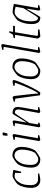

<svg xmlns="http://www.w3.org/2000/svg" viewBox="1227 -1906 688 3182"><g transform="rotate(-90 1571.0 -315.0)"><path d="M346 -438 317 -310H294L298 -408Q264 -417 243 -417Q220 -417 201 -406Q163 -384 128.5 -324.5Q94 -265 94 -154Q94 -90 119.5 -59Q145 -28 192 -29L288 -30L283 -8Q262 -2 228 3.5Q194 9 186 9Q117 9 82.5 -31Q48 -71 48 -142Q48 -208 64.5 -268Q81 -328 107 -365Q133 -393 179.5 -422Q226 -451 243 -451Q271 -451 346 -438Z M384 -145Q384 -210 400.5 -269Q417 -328 443 -365Q470 -394 515 -423.5Q560 -453 579 -453Q653 -453 690.5 -414.5Q728 -376 728 -303Q728 -239 711.5 -179Q695 -119 670 -79Q650 -56 597.5 -23.5Q545 9 530 9Q454 9 419 -30Q384 -69 384 -145ZM547 -29Q562 -34 591 -52Q620 -70 632 -83Q656 -123 669 -183Q682 -243 682 -298Q682 -354 656.5 -386.5Q631 -419 582 -419Q563 -419 537 -405Q499 -385 464 -324Q429 -263 429 -148Q429 -89 454 -57Q479 -25 524 -25Q538 -25 547 -29Z M824 -12 894 -410 842 -415 845 -434Q913 -451 921 -451Q924 -451 933 -442Q942 -433 941 -430L871 -32L923 -27L920 -8Q896 -2 875 3Q854 8 844 9Q840 9 832 0.5Q824 -8 824 -12ZM919 -613 960 -617 968 -603 949 -536H911Z M1335 -32 1388 -27 1385 -8Q1317 9 1309 9Q1305 9 1297 0.5Q1289 -8 1289 -12L1343 -312Q1348 -339 1348 -355Q1348 -385 1334.5 -399Q1321 -413 1289 -413Q1284 -413 1241 -349.5Q1198 -286 1154 -218L1124 -172L1103 -51Q1102 -48 1102 -43Q1102 -33 1109 -28.5Q1116 -24 1131 -21L1130 -6Q1118 -2 1100 2.5Q1082 7 1072 9Q1068 9 1060 0.5Q1052 -8 1052 -12L1122 -410L1070 -415L1073 -434Q1141 -451 1149 -451Q1152 -451 1160 -442Q1168 -433 1167 -430L1133 -226H1138Q1160 -262 1168 -275Q1205 -337 1240 -394Q1275 -451 1280 -451Q1338 -451 1363.5 -431Q1389 -411 1389 -359Q1389 -337 1382 -295Z M1583 4 1527 -405 1476 -413 1478 -431Q1542 -451 1548 -451Q1551 -451 1560 -443.5Q1569 -436 1570 -431L1601 -159L1613 -30H1622Q1649 -69 1702 -185Q1755 -301 1791 -411L1739 -418L1742 -439L1766 -443Q1778 -445 1793 -447.5Q1808 -450 1818 -451Q1822 -451 1830 -442Q1838 -433 1837 -428Q1830 -394 1789 -296.5Q1748 -199 1701 -108.5Q1654 -18 1627 9Z M1850 -145Q1850 -210 1866.5 -269Q1883 -328 1909 -365Q1936 -394 1981 -423.5Q2026 -453 2045 -453Q2119 -453 2156.5 -414.5Q2194 -376 2194 -303Q2194 -239 2177.5 -179Q2161 -119 2136 -79Q2116 -56 2063.5 -23.5Q2011 9 1996 9Q1920 9 1885 -30Q1850 -69 1850 -145ZM2013 -29Q2028 -34 2057 -52Q2086 -70 2098 -83Q2122 -123 2135 -183Q2148 -243 2148 -298Q2148 -354 2122.5 -386.5Q2097 -419 2048 -419Q2029 -419 2003 -405Q1965 -385 1930 -324Q1895 -263 1895 -148Q1895 -89 1920 -57Q1945 -25 1990 -25Q2004 -25 2013 -29Z M2284 -12 2386 -598 2333 -604 2336 -622Q2404 -639 2413 -639Q2416 -639 2424.5 -630Q2433 -621 2432 -619L2330 -32L2382 -27L2380 -8L2340 1Q2304 9 2303 9Q2300 9 2292 0.5Q2284 -8 2284 -12Z M2523 -37Q2527 -68 2585 -411H2529L2534 -432L2590 -447L2628 -512Q2635 -512 2643 -501L2634 -442H2736L2730 -411H2628Q2596 -228 2582.5 -145Q2569 -62 2569 -48Q2569 -32 2580 -30Q2592 -28 2675 -28L2672 -5Q2642 0 2609.5 4Q2577 8 2559 9Q2553 9 2537.5 -9.5Q2522 -28 2523 -37Z M3029 -32 3077 -27 3075 -8 3033 2Q3009 9 3005 9Q3002 9 2993.5 0Q2985 -9 2986 -12L3018 -214H3013L2992 -178Q2887 9 2877 9Q2814 9 2788.5 -28Q2763 -65 2763 -137Q2763 -206 2780 -265.5Q2797 -325 2823 -365Q2849 -393 2895.5 -422Q2942 -451 2959 -451Q2977 -451 3021.5 -444Q3066 -437 3098 -430ZM3028 -273 3050 -400Q2992 -417 2964 -417Q2940 -417 2920 -407Q2898 -396 2872.5 -367Q2847 -338 2828 -282Q2809 -226 2809 -144Q2809 -89 2821.5 -59.5Q2834 -30 2868 -30Q2880 -30 3028 -273Z"/></g></svg>

Font: Grenze ExtraLight
Style: Italic
Weight: 275
Italic angle: -10°
Designer: Renata Polastri
Foundry: Omnibus-Type
Version: Version 1.002; ttfautohint (v1.8)